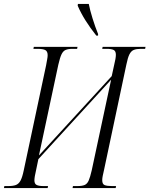

<svg xmlns="http://www.w3.org/2000/svg" viewBox="-46 -951 756 971"><path d="M-26 0 -24 -10H-4Q20 -10 34.5 -15.5Q49 -21 58 -38Q67 -55 74 -89L187 -620Q190 -638 192.5 -650.5Q195 -663 195 -672Q195 -691 183.5 -697.5Q172 -704 143 -704H123L125 -714H346L344 -704H322Q299 -704 286 -698.5Q273 -693 265 -676Q257 -659 249 -624L151 -165L519 -566L531 -621Q540 -657 540 -674Q540 -693 528.5 -698.5Q517 -704 494 -704H471L473 -714H690L688 -704H667Q644 -704 630.5 -698.5Q617 -693 608.5 -676Q600 -659 593 -624L480 -91Q476 -74 473.5 -61.5Q471 -49 471 -40Q471 -20 483 -15Q495 -10 520 -10H541L539 0H321L323 -10H346Q369 -10 382 -15.5Q395 -21 402.5 -38Q410 -55 418 -90L516 -548L148 -146L137 -93Q128 -55 128 -39Q128 -21 139.5 -15.5Q151 -10 174 -10H197L195 0ZM441 -771Q410 -810 386.5 -847.5Q363 -885 347 -922L348 -931H403Q409 -900 422 -858Q435 -816 450 -779V-771Z"/></svg>

Font: Noto Serif Display ExtraCondensed Light
Style: Italic
Weight: 300
Width: 2
Italic angle: -12°
Designer: Monotype Design Team
Foundry: Monotype Imaging Inc.
Version: Version 2.009